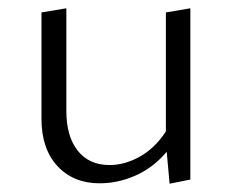

<svg xmlns="http://www.w3.org/2000/svg" viewBox="-20 -438 560 463"><path d="M439 -418V-5L389 5L382 -72Q350 -34 307.5 -15Q265 4 220 4Q157 4 118.5 -37.5Q80 -79 80 -152V-408L140 -418V-171Q140 -109 167.5 -74.5Q195 -40 244 -40Q281 -40 317.5 -60.5Q354 -81 380 -121V-408Z"/></svg>

Font: Ysabeau Semilight
Style: Regular
Weight: 300
Designer: Christian Thalmann (Catharsis Fonts)
Version: Version 0.003